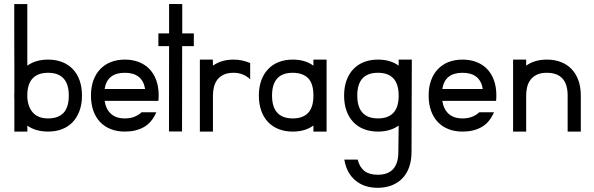

<svg xmlns="http://www.w3.org/2000/svg" viewBox="-20 -649 2928 947"><path d="M114.7 -628.9V-325.2Q156.2 -355 217.3 -355Q255.9 -355 286.9 -342.8Q317.9 -330.6 339.6 -307.6Q361.3 -284.7 372.8 -252Q384.3 -219.2 384.3 -177.7Q384.3 -135.7 372.3 -102.8Q360.4 -69.8 338.6 -46.9Q316.9 -23.9 286.1 -12Q255.4 0 217.3 0Q156.2 0 114.7 -29.3Q114.7 -22 115 -14.4Q115.2 -6.8 115.2 0H50.8V-162.6Q50.3 -165 50.3 -169.2Q50.3 -173.3 50.3 -177.7Q50.3 -182.1 50.3 -185.8Q50.3 -189.5 50.8 -191.9Q50.8 -222.2 50.8 -258.1Q50.8 -293.9 50.8 -332.5Q50.8 -371.1 50.5 -410.6Q50.3 -450.2 50.3 -488.5Q50.3 -526.9 50.3 -562.7Q50.3 -598.6 50.3 -628.9ZM114.7 -169.4Q117.7 -120.1 143.3 -92.5Q168.9 -64.9 217.3 -64.9Q267.6 -64.9 293.5 -92.5Q319.3 -120.1 319.3 -177.7Q319.3 -233.9 293.5 -262Q267.6 -290 217.3 -290Q118.7 -290 114.7 -185.5Z M595.7 -355Q634.3 -355 665.3 -342.8Q696.3 -330.6 718 -307.6Q739.7 -284.7 751.2 -252Q762.7 -219.2 762.7 -177.7Q762.7 -169.9 762.2 -163.8Q761.7 -157.7 761.2 -151.4H496.1Q502.4 -109.9 527.6 -87.4Q552.7 -64.9 595.7 -64.9Q623.5 -64.9 644.5 -73.7Q665.5 -82.5 678.2 -95.2H751Q729 -44.4 689.7 -22.2Q650.4 0 595.7 0Q557.6 0 526.9 -12Q496.1 -23.9 474.1 -46.9Q452.1 -69.8 440.4 -102.8Q428.7 -135.7 428.7 -177.7Q428.7 -219.2 440.4 -252Q452.1 -284.7 473.9 -307.6Q495.6 -330.6 526.4 -342.8Q557.1 -355 595.7 -355ZM695.8 -210Q682.6 -290 595.7 -290Q508.3 -290 496.1 -210Z M813.5 -0.5 814 -421.4H761.2V-484.4H814V-629.4L878.9 -628.9V-484.4H936V-421.4H878.4L877.9 -0.5Z M1029.8 -355 1030.3 -325.2Q1071.8 -355 1132.3 -355Q1154.8 -355 1174.8 -350.6Q1194.8 -346.2 1213.9 -337.9V-257.8Q1180.2 -290 1132.3 -290Q1101.6 -290 1081.8 -280Q1062 -270 1050.5 -253.9Q1039.1 -237.8 1034.7 -217.8Q1030.3 -197.8 1030.3 -177.7V0H965.8V-355Z M1590.8 -355V0H1525.9V-29.8Q1484.9 0 1423.8 0Q1385.7 0 1355 -12Q1324.2 -23.9 1302.2 -46.9Q1280.3 -69.8 1268.6 -102.8Q1256.8 -135.7 1256.8 -177.7Q1256.8 -219.2 1268.6 -252Q1280.3 -284.7 1302 -307.6Q1323.7 -330.6 1354.5 -342.8Q1385.3 -355 1423.8 -355Q1484.9 -355 1525.9 -325.2V-355ZM1500.5 -262.7Q1473.6 -290 1423.8 -290Q1321.8 -290 1321.8 -177.7Q1321.8 -121.1 1347.7 -93Q1373.5 -64.9 1423.8 -64.9Q1474.1 -64.9 1500 -92.5Q1525.9 -120.1 1525.9 -177.7Q1525.9 -235.4 1500.5 -262.7Z M1844.2 -355Q1905.8 -355 1946.3 -325.2V-355H2011.2L2009.8 100.1Q2009.8 141.6 1998.3 174.6Q1986.8 207.5 1965.1 230.2Q1943.4 252.9 1912.4 265.1Q1881.3 277.3 1842.8 277.3Q1776.4 277.3 1732.9 241Q1689.5 204.6 1678.2 138.2H1744.1Q1753.9 176.3 1777.8 194.6Q1801.8 212.9 1842.8 212.9Q1944.8 212.9 1944.8 100.1L1946.3 -29.8Q1905.3 0 1844.2 0Q1806.2 0 1775.4 -12Q1744.6 -23.9 1722.7 -46.9Q1700.7 -69.8 1689 -102.8Q1677.2 -135.7 1677.2 -177.7Q1677.2 -219.2 1689 -252Q1700.7 -284.7 1722.4 -307.6Q1744.1 -330.6 1774.9 -342.8Q1805.7 -355 1844.2 -355ZM1946.3 -182.6Q1943.8 -290 1844.2 -290Q1742.2 -290 1742.2 -177.7Q1742.2 -121.1 1768.1 -93Q1793.9 -64.9 1844.2 -64.9Q1893.1 -64.9 1919.2 -91.3Q1945.3 -117.7 1946.3 -172.9Z M2261.2 -355Q2299.8 -355 2330.8 -342.8Q2361.8 -330.6 2383.5 -307.6Q2405.3 -284.7 2416.7 -252Q2428.2 -219.2 2428.2 -177.7Q2428.2 -169.9 2427.7 -163.8Q2427.2 -157.7 2426.8 -151.4H2161.6Q2168 -109.9 2193.1 -87.4Q2218.3 -64.9 2261.2 -64.9Q2289.1 -64.9 2310.1 -73.7Q2331.1 -82.5 2343.8 -95.2H2416.5Q2394.5 -44.4 2355.2 -22.2Q2315.9 0 2261.2 0Q2223.1 0 2192.4 -12Q2161.6 -23.9 2139.6 -46.9Q2117.7 -69.8 2106 -102.8Q2094.2 -135.7 2094.2 -177.7Q2094.2 -219.2 2106 -252Q2117.7 -284.7 2139.4 -307.6Q2161.1 -330.6 2191.9 -342.8Q2222.7 -355 2261.2 -355ZM2361.3 -210Q2348.1 -290 2261.2 -290Q2173.8 -290 2161.6 -210Z M2575.2 -355V-325.2Q2616.7 -355 2677.2 -355Q2716.3 -355 2747.3 -342.8Q2778.3 -330.6 2800 -307.4Q2821.8 -284.2 2833.3 -251.5Q2844.7 -218.8 2844.7 -177.7V0H2779.8V-177.7Q2779.8 -233.9 2753.9 -262Q2728 -290 2677.2 -290Q2646.5 -290 2626.7 -280Q2606.9 -270 2595.5 -253.9Q2584 -237.8 2579.6 -217.8Q2575.2 -197.8 2575.2 -177.7V0H2510.7V-355Z"/></svg>

Font: Fibel Vienna LRS
Style: Regular
Weight: 400
Designer: Peter Wiegel
Foundry: Peter Wioegel
Version: Version 000.000